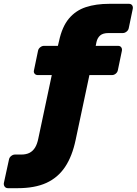

<svg xmlns="http://www.w3.org/2000/svg" viewBox="-131 -760 716 1005"><path d="M-89 225Q-100 225 -106 217.5Q-112 210 -111 199L-84 75Q-82 64 -72.5 56.5Q-63 49 -53 49H-20Q6 49 23.5 40Q41 31 52.5 12.5Q64 -6 70 -37L140 -367H67Q56 -367 50 -374.5Q44 -382 47 -393L68 -494Q70 -505 79.5 -512.5Q89 -520 99 -520H172L178 -545Q194 -620 229.5 -662.5Q265 -705 318 -722.5Q371 -740 441 -740H544Q555 -740 560.5 -732.5Q566 -725 564 -714L543 -613Q541 -602 531.5 -594.5Q522 -587 512 -587H437Q408 -587 393.5 -574.5Q379 -562 374 -540L370 -520H487Q498 -520 503.5 -512.5Q509 -505 507 -494L486 -393Q484 -382 475 -374.5Q466 -367 455 -367H337L265 -28Q247 58 209.5 114Q172 170 111.5 197.5Q51 225 -39 225Z"/></svg>

Font: Rubik ExtraBold
Style: Italic
Weight: 800
Italic angle: -12°
Designer: Hubert and Fischer
Foundry: Hubert and Fischer
Version: Version 2.300;gftools[0.9.30]